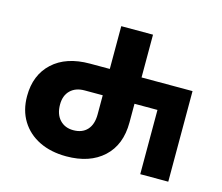

<svg xmlns="http://www.w3.org/2000/svg" viewBox="-102 -848 1149 993"><g transform="rotate(15 472.5 -352.0)"><path d="M329 10Q246 10 184 -20.5Q122 -51 87.5 -107Q53 -163 53 -239Q53 -352 125 -418.5Q197 -485 324 -485H430V-714H600V-485H873V0H723V-344H600V-244Q600 -124 527 -57Q454 10 329 10ZM329 -130Q377 -130 403.5 -159Q430 -188 430 -242V-344H333Q285 -344 257 -316.5Q229 -289 229 -241Q229 -189 256.5 -159.5Q284 -130 329 -130Z"/></g></svg>

Font: Noto Sans Georgian ExtraBold
Style: Regular
Weight: 800
Designer: Monotype Design Team, Akaki Razmadze
Foundry: Google LLC
Version: Version 2.005; ttfautohint (v1.8.4.7-5d5b)